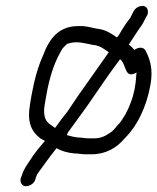

<svg xmlns="http://www.w3.org/2000/svg" viewBox="-20 -550 542 662"><path d="M355 -370C350 -362 345 -356 339 -347C309 -305 279 -262 248 -218L213 -166C198 -147 184 -129 170 -109C165 -112 160 -116 156 -119C133 -132 128 -157 135 -194L140 -223C149 -275 164 -326 186 -366L195 -382C201 -389 206 -394 212 -399C223 -402 228 -404 241 -404C253 -405 264 -402 272 -401C285 -399 297 -395 309 -394C329 -390 341 -379 355 -370ZM443 -378C437 -385 432 -391 424 -396C437 -415 446 -431 458 -448L470 -465C474 -472 478 -479 482 -488L488 -498C490 -504 491 -510 489 -517C481 -539 450 -529 441 -512L436 -502C433 -497 431 -492 429 -488L416 -471C406 -456 400 -447 391 -431C389 -427 386 -424 383 -421C367 -432 348 -445 327 -449C302 -452 277 -462 249 -460C183 -460 150 -417 129 -360C111 -321 98 -273 89 -223L84 -194C73 -130 86 -99 119 -73L135 -64C115 -41 98 -21 84 2C72 20 62 33 56 53L52 63C50 70 50 76 53 82C63 102 95 89 101 71L104 61C105 57 108 52 110 48C133 17 149 -7 175 -39C190 -30 213 -23 236 -21C251 -21 261 -18 274 -18H296C344 -18 382 -40 408 -71C452 -114 485 -179 499 -259C508 -310 498 -345 482 -375C475 -389 458 -388 443 -378ZM214 -93C226 -109 237 -124 249 -141L285 -191C321 -243 357 -297 394 -346C418 -326 408 -276 451 -300L450 -293V-292C448 -256 442 -225 431 -197L423 -177L412 -155L398 -133C394 -127 391 -124 388 -121C381 -114 373 -101 362 -94C348 -84 331 -73 305 -73H285C271 -73 262 -76 249 -76C237 -77 221 -81 211 -84C212 -87 213 -92 214 -93ZM237 -25ZM388 -121ZM362 -94Z"/></svg>

Font: Blanket
Style: LightObl
Weight: 300
Foundry: Cannot Into Space Fonts
Version: Version 0.9